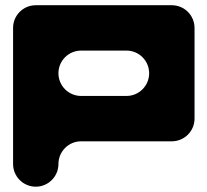

<svg xmlns="http://www.w3.org/2000/svg" viewBox="-20 -714 793 734"><path d="M116.7 -694C68.8 -694 30 -655.2 30 -607.3V-87C30 -39.2 68.8 -0.3 116.7 -0.3C164.6 -0.3 203.4 -39.2 203.4 -87C203.4 -134.9 242.2 -173.8 290.1 -173.8H636.9C684.8 -173.8 723.7 -212.6 723.7 -260.5V-607.3C723.7 -655.2 684.8 -694 636.9 -694ZM290.1 -347.2C242.2 -347.2 203.4 -386 203.4 -433.9C203.4 -481.8 242.2 -520.6 290.1 -520.6H463.5C511.4 -520.6 550.2 -481.8 550.2 -433.9C550.2 -386 511.4 -347.2 463.5 -347.2Z"/></svg>

Font: OpenLukyanov
Style: Regular
Weight: 400
Designer: Michail Lukyanov
Foundry: book-let.ru
Version: Version 2.1